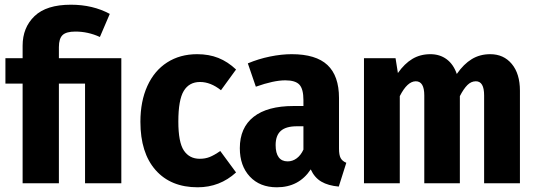

<svg xmlns="http://www.w3.org/2000/svg" viewBox="-20 -778 2275 815"><path d="M446 -719 404 -621Q354 -644 300 -644Q261 -644 245.5 -629Q230 -614 230 -578V-531H495V0H341V-423H230V0H76V-423H3V-531H76V-584Q76 -661 126.5 -709.5Q177 -758 281 -758Q374 -758 446 -719Z M982 -483 918 -395Q874 -430 829 -430Q783 -430 760 -392Q737 -354 737 -262Q737 -174 760.5 -139Q784 -104 828 -104Q851 -104 870 -111.5Q889 -119 915 -137L982 -46Q913 17 819 17Q705 17 640.5 -56Q576 -129 576 -261Q576 -348 605.5 -413Q635 -478 689.5 -513Q744 -548 817 -548Q867 -548 907 -532Q947 -516 982 -483Z M1450 -87 1418 14Q1373 10 1344 -7Q1315 -24 1299 -59Q1249 17 1155 17Q1083 17 1040.5 -28.5Q998 -74 998 -149Q998 -236 1056.5 -282Q1115 -328 1226 -328H1268V-353Q1268 -400 1251 -418.5Q1234 -437 1191 -437Q1142 -437 1066 -410L1032 -509Q1077 -528 1126 -538Q1175 -548 1218 -548Q1321 -548 1370 -502Q1419 -456 1419 -362V-147Q1419 -120 1426 -107Q1433 -94 1450 -87ZM1268 -143V-242H1240Q1194 -242 1172 -222.5Q1150 -203 1150 -162Q1150 -128 1163 -110.5Q1176 -93 1201 -93Q1222 -93 1239.5 -106Q1257 -119 1268 -143Z M2187 -393V0H2035V-373Q2035 -433 2000 -433Q1980 -433 1964 -417Q1948 -401 1932 -370V0H1781V-373Q1781 -433 1745 -433Q1709 -433 1677 -370V0H1525V-531H1659L1669 -468Q1697 -508 1730.5 -528Q1764 -548 1807 -548Q1847 -548 1876 -526.5Q1905 -505 1919 -464Q1948 -506 1982.5 -527Q2017 -548 2061 -548Q2118 -548 2152.5 -506.5Q2187 -465 2187 -393Z"/></svg>

Font: Fira Sans Condensed
Style: Bold
Weight: 700
Width: 3
Designer: bBox Type GmbH & Carrois Corporate GbR & Edenspiekermann AG
Foundry: bBox Type GmbH & Carrois Corporate GbR & Edenspiekermann AG
Version: Version 4.301